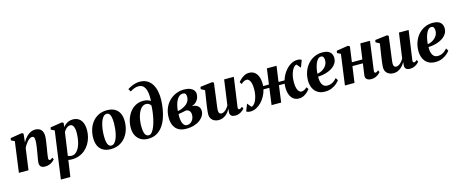

<svg xmlns="http://www.w3.org/2000/svg" viewBox="-52 -1693 6722 2810"><g transform="rotate(-15 3309.0 -288.5)"><path d="M239 -407Q254.5 -435 274.2 -460.8Q294 -486.5 318.5 -506.8Q343 -527 371 -538.8Q399 -550.5 430.5 -550.5Q486 -550.5 518 -518.2Q550 -486 550 -417Q550 -397 546.2 -367.5Q542.5 -338 537.2 -305.8Q532 -273.5 528 -246Q524 -220.5 519 -192.2Q514 -164 510.5 -138Q507 -112 506 -94Q506 -76.5 511.8 -70.8Q517.5 -65 524 -65Q532.5 -65 543 -70.2Q553.5 -75.5 569 -88L582 -58.5Q574.5 -49.5 555.2 -32.8Q536 -16 505.8 -2.8Q475.5 10.5 433.5 10.5Q403 10.5 385.2 0.8Q367.5 -9 359.8 -25.5Q352 -42 352 -62Q352 -73 354.2 -90.5Q356.5 -108 360.2 -129.8Q364 -151.5 368 -174.5Q372 -197.5 375.5 -218Q379 -240 382.8 -263.5Q386.5 -287 389.8 -310.5Q393 -334 395 -355.8Q397 -377.5 397 -395Q396.5 -419 392.8 -432.5Q389 -446 380.5 -452Q372 -458 357.5 -458Q341.5 -458 323.8 -446.8Q306 -435.5 288.5 -416.2Q271 -397 255.5 -373.2Q240 -349.5 228.5 -324L184 0H38.5L101 -463L48 -489.5L54 -522.5L230 -550.5L253 -536.5Z M606.5 254 706 -464 652.5 -489.5 658.5 -522.5 838 -550.5 860.5 -536.5 852.5 -474.5Q868 -495 890.2 -512.5Q912.5 -530 940.2 -540.5Q968 -551 1000.5 -551Q1052 -551 1088.5 -527.5Q1125 -504 1144.2 -458.5Q1163.5 -413 1163.5 -347Q1163.5 -291 1149.2 -238.2Q1135 -185.5 1107.5 -140.2Q1080 -95 1040.5 -61Q1001 -27 949.8 -8.2Q898.5 10.5 837.5 10.5Q825 10.5 811.8 8.8Q798.5 7 786 5L750 254ZM794.5 -56Q804.5 -49 817.5 -45.2Q830.5 -41.5 848 -41.5Q882.5 -41.5 908.5 -60Q934.5 -78.5 953.5 -110Q972.5 -141.5 984.5 -181.8Q996.5 -222 1002 -266.5Q1007.5 -311 1007.5 -354Q1007.5 -390.5 1000.5 -418.5Q993.5 -446.5 979 -462.5Q964.5 -478.5 941.5 -478.5Q920.5 -478.5 901.5 -466.5Q882.5 -454.5 867.8 -437Q853 -419.5 843.5 -401Z M1517 -552Q1587.5 -552 1634.5 -526Q1681.5 -500 1705.8 -450.8Q1730 -401.5 1730.5 -331.5Q1730.5 -261.5 1710.8 -199.2Q1691 -137 1652.5 -89.2Q1614 -41.5 1558.2 -14Q1502.5 13.5 1431 13.5Q1362.5 13.5 1315.5 -12.8Q1268.5 -39 1244.8 -88.2Q1221 -137.5 1220.5 -206.5Q1220 -277.5 1239.8 -340Q1259.5 -402.5 1298 -450.2Q1336.5 -498 1391.8 -525Q1447 -552 1517 -552ZM1502 -502.5Q1475.5 -502.5 1455.2 -482.8Q1435 -463 1420.5 -430.2Q1406 -397.5 1397 -357.2Q1388 -317 1383.8 -275Q1379.5 -233 1380 -195.5Q1380 -139.5 1388 -104.2Q1396 -69 1411.5 -52.2Q1427 -35.5 1449.5 -35.5Q1476 -35.5 1496 -55.2Q1516 -75 1530.2 -107.8Q1544.5 -140.5 1553.5 -181Q1562.5 -221.5 1566.8 -263.8Q1571 -306 1571 -344Q1570.5 -401 1562.8 -435.8Q1555 -470.5 1540 -486.5Q1525 -502.5 1502 -502.5Z M1998 8.5Q1934.5 8.5 1888 -18Q1841.5 -44.5 1815.8 -94Q1790 -143.5 1790 -211.5Q1790 -277 1809 -337.2Q1828 -397.5 1864 -445Q1900 -492.5 1950.8 -519.8Q2001.5 -547 2065 -547Q2102 -547 2133 -537.5Q2164 -528 2178 -515Q2182.5 -588 2174.5 -637.2Q2166.5 -686.5 2149.8 -716Q2133 -745.5 2109 -758.2Q2085 -771 2056.5 -771Q2024.5 -771 1995.2 -760.8Q1966 -750.5 1928 -726.5L1903 -768.5Q1931 -787 1962 -801Q1993 -815 2025 -823Q2057 -831 2088.5 -831Q2152 -831 2197.8 -805.2Q2243.5 -779.5 2272.8 -733.5Q2302 -687.5 2315.2 -625.8Q2328.5 -564 2326.5 -492Q2324 -423 2312.2 -352.2Q2300.5 -281.5 2277 -217Q2253.5 -152.5 2215.8 -101.5Q2178 -50.5 2124 -21Q2070 8.5 1998 8.5ZM2017.5 -39Q2046 -39 2069 -68Q2092 -97 2110.2 -144.2Q2128.5 -191.5 2141 -246.8Q2153.5 -302 2160 -355.8Q2166.5 -409.5 2167 -450.5Q2157.5 -465 2146 -474Q2134.5 -483 2121.2 -487.2Q2108 -491.5 2092.5 -491.5Q2065 -491.5 2042 -475.2Q2019 -459 2000.8 -430.5Q1982.5 -402 1970 -364.8Q1957.5 -327.5 1951 -284.8Q1944.5 -242 1944.5 -198Q1944.5 -139 1953.2 -104Q1962 -69 1978.5 -54Q1995 -39 2017.5 -39Z M2572.5 11Q2516.5 11 2477 -6Q2437.5 -23 2412.5 -53.5Q2387.5 -84 2376 -123.8Q2364.5 -163.5 2364.5 -208.5Q2364.5 -291.5 2391.5 -355.5Q2418.5 -419.5 2464.2 -463.5Q2510 -507.5 2566.8 -530.2Q2623.5 -553 2682.5 -553Q2742 -553 2779.2 -537.2Q2816.5 -521.5 2834 -496.5Q2851.5 -471.5 2851.5 -443.5Q2851.5 -412.5 2840.8 -382.2Q2830 -352 2805 -327.2Q2780 -302.5 2737 -287.5Q2775 -287.5 2802 -274.8Q2829 -262 2843.8 -238.8Q2858.5 -215.5 2858.5 -184Q2858.5 -148 2839.8 -113.5Q2821 -79 2784.5 -50.8Q2748 -22.5 2694.8 -5.8Q2641.5 11 2572.5 11ZM2600.5 -38Q2628 -38 2652 -54Q2676 -70 2691 -98.5Q2706 -127 2706.5 -164.5Q2706.5 -194 2697 -211.8Q2687.5 -229.5 2671.8 -238Q2656 -246.5 2637.5 -249Q2628.5 -247 2618 -244.8Q2607.5 -242.5 2596.2 -240Q2585 -237.5 2573.5 -235.5Q2560.5 -233 2547 -230.8Q2533.5 -228.5 2519 -226.5Q2518 -217.5 2517.5 -206.8Q2517 -196 2517 -185.5Q2517 -146.5 2525.5 -112.8Q2534 -79 2552.5 -58.5Q2571 -38 2600.5 -38ZM2519.5 -271Q2535.5 -273.5 2550.2 -277.2Q2565 -281 2578 -286.2Q2591 -291.5 2602 -297.5Q2636 -313 2659 -334Q2682 -355 2693.8 -381.2Q2705.5 -407.5 2705.5 -437.5Q2705.5 -470 2693.5 -485Q2681.5 -500 2655.5 -500Q2625 -500 2601 -481.2Q2577 -462.5 2560 -430Q2543 -397.5 2533 -356.5Q2523 -315.5 2519.5 -271Z M3063.5 11Q3031 11 3002.2 -1.8Q2973.5 -14.5 2955.2 -40.8Q2937 -67 2936 -108.5Q2936 -125 2938 -146Q2940 -167 2942.8 -190.2Q2945.5 -213.5 2949 -237Q2952.5 -260.5 2955.5 -281.5L2983.5 -463L2925.5 -494.5L2931.5 -528L3114 -550L3137 -536.5L3105 -287Q3102 -266 3099 -243.2Q3096 -220.5 3093.2 -199.2Q3090.5 -178 3088.5 -161Q3086.5 -144 3086.5 -133.5Q3086.5 -112 3091 -98.5Q3095.5 -85 3105.2 -78.8Q3115 -72.5 3130.5 -72.5Q3152 -72.5 3172.5 -86Q3193 -99.5 3210.5 -120.2Q3228 -141 3241 -163.5L3294 -543.5H3440.5L3378 -99.5Q3375.5 -81.5 3381.2 -73.2Q3387 -65 3396.5 -65Q3405.5 -65 3415.8 -70.2Q3426 -75.5 3442 -89L3455 -59.5Q3446.5 -47.5 3427.2 -31Q3408 -14.5 3380 -2Q3352 10.5 3317.5 10.5Q3278.5 10.5 3259.2 -5Q3240 -20.5 3237.5 -46.5Q3237 -50.5 3237.2 -57.2Q3237.5 -64 3238.5 -72.5Q3239.5 -81 3240.8 -90.2Q3242 -99.5 3243 -107L3241.5 -108Q3228.5 -86 3211.5 -65Q3194.5 -44 3172.8 -26.8Q3151 -9.5 3123.8 0.8Q3096.5 11 3063.5 11Z M3547.5 10Q3525.5 10 3510.2 5.5Q3495 1 3484 -7L3526 -114.5Q3531.5 -107.5 3537.8 -99.5Q3544 -91.5 3551 -83.5Q3558 -75.5 3564.5 -67.5Q3571 -59.5 3576.5 -53Q3594 -54 3612.2 -71.2Q3630.5 -88.5 3646 -120Q3661.5 -151.5 3671.5 -195.8Q3681.5 -240 3681.5 -294.5Q3681.5 -348 3671.8 -383.2Q3662 -418.5 3646 -436Q3630 -453.5 3610.5 -453.5Q3587.5 -453.5 3566.8 -443Q3546 -432.5 3525 -412L3503 -443.5Q3512 -458 3535.2 -481.2Q3558.5 -504.5 3593 -523.5Q3627.5 -542.5 3670.5 -542.5Q3715.5 -542.5 3749.2 -518.8Q3783 -495 3802.2 -447.8Q3821.5 -400.5 3821.5 -329Q3821.5 -322.5 3821.2 -315.2Q3821 -308 3820 -301L3907.5 -301.5L3940 -537.5H4086L4053 -301H4144.5Q4163.5 -366.5 4202.8 -421.5Q4242 -476.5 4293.8 -509.5Q4345.5 -542.5 4401.5 -542.5Q4423.5 -542.5 4438.8 -538Q4454 -533.5 4464.5 -525L4424 -418Q4418 -425 4411.5 -433Q4405 -441 4398 -449Q4391 -457 4384.5 -465Q4378 -473 4372 -479.5Q4355.5 -478.5 4337.5 -461.2Q4319.5 -444 4303.8 -412.5Q4288 -381 4278.2 -336.8Q4268.5 -292.5 4268.5 -238Q4268.5 -185 4278.2 -149.8Q4288 -114.5 4304.5 -96.8Q4321 -79 4341 -79Q4364.5 -79 4385.2 -89.2Q4406 -99.5 4428 -120.5L4449.5 -88Q4440 -74.5 4416.8 -51Q4393.5 -27.5 4359 -8.8Q4324.5 10 4280.5 10Q4233.5 10 4199 -15.5Q4164.5 -41 4146.2 -89.8Q4128 -138.5 4129 -208Q4129 -218.5 4130.2 -230.2Q4131.5 -242 4133 -253.5H4046.5L4012.5 0H3867L3901 -253.5H3812Q3799.5 -199.5 3773.2 -152Q3747 -104.5 3711.2 -68Q3675.5 -31.5 3633.5 -10.8Q3591.5 10 3547.5 10Z M4899.5 -101.5Q4885.5 -81 4855.5 -54.5Q4825.5 -28 4780.5 -8.2Q4735.5 11.5 4676.5 11.5Q4622 11.5 4583.5 -7Q4545 -25.5 4521 -56.5Q4497 -87.5 4486 -126.2Q4475 -165 4474.5 -205.5Q4474.5 -280 4497.5 -343.5Q4520.5 -407 4562.2 -454Q4604 -501 4660 -527.2Q4716 -553.5 4782 -553.5Q4834.5 -553.5 4867.5 -538.2Q4900.5 -523 4916.2 -496.5Q4932 -470 4933 -437Q4933.5 -390.5 4914 -355.8Q4894.5 -321 4861.5 -296.8Q4828.5 -272.5 4788.5 -257Q4748.5 -241.5 4707.8 -234.5Q4667 -227.5 4633 -226.5Q4631.5 -190.5 4636.8 -161Q4642 -131.5 4654 -110Q4666 -88.5 4685.2 -76.8Q4704.5 -65 4731 -65Q4765.5 -65 4792.2 -76.2Q4819 -87.5 4839.8 -105Q4860.5 -122.5 4875.5 -140.5ZM4749.5 -500Q4721.5 -500 4700.8 -478.2Q4680 -456.5 4666 -421.8Q4652 -387 4644 -347Q4636 -307 4633.5 -270.5Q4653 -272.5 4675.2 -280.5Q4697.5 -288.5 4718.8 -302.5Q4740 -316.5 4757.2 -335.8Q4774.5 -355 4784.5 -379.8Q4794.5 -404.5 4794 -434Q4793 -468.5 4781.5 -484.2Q4770 -500 4749.5 -500Z M5442.5 -99.5Q5440 -80.5 5445.5 -72.8Q5451 -65 5459.5 -65Q5468.5 -65 5478.2 -69.8Q5488 -74.5 5505 -88L5518 -58.5Q5510.5 -48.5 5492 -32Q5473.5 -15.5 5444.2 -2.5Q5415 10.5 5376.5 10.5Q5350.5 10.5 5329.8 2Q5309 -6.5 5298.2 -24Q5287.5 -41.5 5291 -67.5L5316 -245.5H5157.5L5123.5 0H4978.5L5041.5 -462.5L4989 -489L4995 -522L5170 -550L5197 -534.5L5165 -302H5323.5L5356 -537H5502Z M5712 11Q5679.5 11 5650.8 -1.8Q5622 -14.5 5603.8 -40.8Q5585.5 -67 5584.5 -108.5Q5584.5 -125 5586.5 -146Q5588.5 -167 5591.2 -190.2Q5594 -213.5 5597.5 -237Q5601 -260.5 5604 -281.5L5632 -463L5574 -494.5L5580 -528L5762.5 -550L5785.5 -536.5L5753.5 -287Q5750.5 -266 5747.5 -243.2Q5744.5 -220.5 5741.8 -199.2Q5739 -178 5737 -161Q5735 -144 5735 -133.5Q5735 -112 5739.5 -98.5Q5744 -85 5753.8 -78.8Q5763.5 -72.5 5779 -72.5Q5800.5 -72.5 5821 -86Q5841.5 -99.5 5859 -120.2Q5876.5 -141 5889.5 -163.5L5942.5 -543.5H6089L6026.5 -99.5Q6024 -81.5 6029.8 -73.2Q6035.5 -65 6045 -65Q6054 -65 6064.2 -70.2Q6074.5 -75.5 6090.5 -89L6103.5 -59.5Q6095 -47.5 6075.8 -31Q6056.5 -14.5 6028.5 -2Q6000.5 10.5 5966 10.5Q5927 10.5 5907.8 -5Q5888.5 -20.5 5886 -46.5Q5885.5 -50.5 5885.8 -57.2Q5886 -64 5887 -72.5Q5888 -81 5889.2 -90.2Q5890.5 -99.5 5891.5 -107L5890 -108Q5877 -86 5860 -65Q5843 -44 5821.2 -26.8Q5799.5 -9.5 5772.2 0.8Q5745 11 5712 11Z M6572 -101.5Q6558 -81 6528 -54.5Q6498 -28 6453 -8.2Q6408 11.5 6349 11.5Q6294.5 11.5 6256 -7Q6217.5 -25.5 6193.5 -56.5Q6169.5 -87.5 6158.5 -126.2Q6147.5 -165 6147 -205.5Q6147 -280 6170 -343.5Q6193 -407 6234.8 -454Q6276.5 -501 6332.5 -527.2Q6388.5 -553.5 6454.5 -553.5Q6507 -553.5 6540 -538.2Q6573 -523 6588.8 -496.5Q6604.5 -470 6605.5 -437Q6606 -390.5 6586.5 -355.8Q6567 -321 6534 -296.8Q6501 -272.5 6461 -257Q6421 -241.5 6380.2 -234.5Q6339.5 -227.5 6305.5 -226.5Q6304 -190.5 6309.2 -161Q6314.5 -131.5 6326.5 -110Q6338.5 -88.5 6357.8 -76.8Q6377 -65 6403.5 -65Q6438 -65 6464.8 -76.2Q6491.5 -87.5 6512.2 -105Q6533 -122.5 6548 -140.5ZM6422 -500Q6394 -500 6373.2 -478.2Q6352.5 -456.5 6338.5 -421.8Q6324.5 -387 6316.5 -347Q6308.5 -307 6306 -270.5Q6325.5 -272.5 6347.8 -280.5Q6370 -288.5 6391.2 -302.5Q6412.5 -316.5 6429.8 -335.8Q6447 -355 6457 -379.8Q6467 -404.5 6466.5 -434Q6465.5 -468.5 6454 -484.2Q6442.5 -500 6422 -500Z"/></g></svg>

Font: Merriweather 60pt ExtraBold
Style: Italic
Weight: 800
Italic angle: -7.8°
Version: Version 2.101